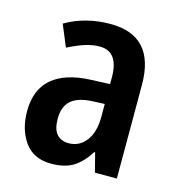

<svg xmlns="http://www.w3.org/2000/svg" viewBox="-89 -631 666 719"><g transform="rotate(15 244.0 -271.5)"><path d="M253 -553Q425 -553 425 -363V0H340L321 -74H318Q291 -31 258 -10.5Q225 10 172 10Q104 10 69.5 -38Q35 -86 35 -157Q35 -241 86 -284.5Q137 -328 235 -332L309 -335V-361Q309 -461 236 -461Q207 -461 177 -451Q147 -441 114 -424L79 -508Q116 -530 160 -541.5Q204 -553 253 -553ZM261 -256Q204 -253 178.5 -229Q153 -205 153 -160Q153 -119 169.5 -100Q186 -81 216 -81Q257 -81 283 -114.5Q309 -148 309 -208V-258Z"/></g></svg>

Font: Noto Sans Condensed SemiBold
Style: Regular
Weight: 600
Width: 3
Designer: Monotype Design Team
Foundry: Monotype Imaging Inc.
Version: Version 2.013; ttfautohint (v1.8.4.7-5d5b)